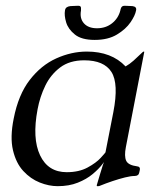

<svg xmlns="http://www.w3.org/2000/svg" viewBox="-20 -628 546 659"><path d="M369 -243Q388 -341 362.5 -381Q337 -421 269 -421Q219 -421 186.5 -396.5Q154 -372 135.5 -334Q117 -296 109 -253Q90 -153 117.5 -95Q145 -37 209 -37Q251 -37 280.5 -53Q310 -69 325.5 -86Q341 -103 342 -105ZM412 -123Q406 -92 413 -76.5Q420 -61 451 -57Q462 -56 460 -45L458 -36Q456 -24 442 -24Q429 -24 409 -19Q389 -14 366.5 -6.5Q344 1 322 10Q321 11 316 11H314Q312 11 312 8Q314 2 323 -29Q332 -60 343 -90H348Q344 -81 331.5 -64.5Q319 -48 298 -30.5Q277 -13 247 -1Q217 11 178 11Q148 11 116.5 -1.5Q85 -14 60 -41Q35 -68 24.5 -112.5Q14 -157 27 -221Q43 -303 82 -353.5Q121 -404 173 -427.5Q225 -451 278 -451Q363 -451 411 -400Q425 -408 438.5 -420Q452 -432 461.5 -441.5Q471 -451 473 -451Q476 -451 475 -449ZM305 -491Q260 -491 237 -509.5Q214 -528 207 -551.5Q200 -575 203 -592Q204 -599 208.5 -602.5Q213 -606 221 -607Q224 -607 231 -607.5Q238 -608 243 -608Q253 -609 256 -606Q259 -603 258 -592Q253 -565 268 -548Q283 -531 313 -531Q343 -531 364.5 -548Q386 -565 393 -592Q395 -603 399.5 -606Q404 -609 413 -608Q418 -608 425 -607.5Q432 -607 435 -607Q450 -605 447 -592Q444 -575 428 -551.5Q412 -528 381.5 -509.5Q351 -491 305 -491Z"/></svg>

Font: Young Serif Light
Style: Italic
Weight: 300
Italic angle: -10.979°
Designer: Bastien Sozeau
Foundry: NBR — Bastien Sozeau
Version: Version 5.001